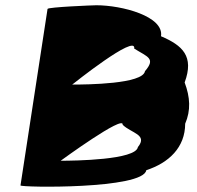

<svg xmlns="http://www.w3.org/2000/svg" viewBox="-20 -720 751 731"><path d="M58 -14C57 -6 526 1 537 -72C623 -100 685 -159 685 -249C707 -300 704 -350 683 -406C720 -506 675 -547 593 -582C605 -658 444 -700 347 -700C335 -700 162 -693 161 -686ZM211 -108C211 -108 453 -285 447 -245C479 -213 544 -208 505 -160C497 -111 264 -108 211 -108ZM255 -398C255 -398 500 -594 491 -535C542 -503 574 -498 532 -449C524 -400 311 -398 255 -398Z"/></svg>

Font: Ampere
Style: ExtIta
Weight: 400
Version: Version 1